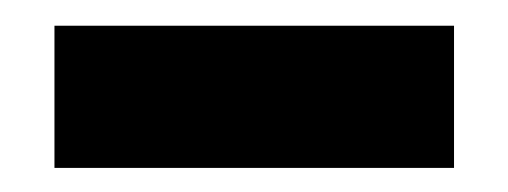

<svg xmlns="http://www.w3.org/2000/svg" viewBox="-20 43 405 153"><path d="M23.4 176.8V63.5H341.8V176.8Z"/></svg>

Font: Anton SC
Style: Regular
Weight: 400
Designer: Vernon Adams
Foundry: Vernon Adams
Version: Version 2.116; ttfautohint (v1.8.4.7-5d5b)